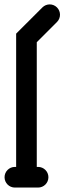

<svg xmlns="http://www.w3.org/2000/svg" viewBox="-43 -841 289 861"><path d="M121.9 -92.5V-651.7L212.5 -742.3C230.6 -760.3 230.6 -789.6 212.5 -807.7C194.5 -825.8 165.2 -825.8 147.1 -807.7L29.4 -690.1V-92.5H23.7C-1.9 -92.5 -22.6 -71.8 -22.6 -46.2C-22.6 -20.6 -1.9 0.1 23.7 0.1H75.7H127.8C153.4 0.1 174.1 -20.6 174.1 -46.2C174.1 -71.8 153.4 -92.5 127.8 -92.5Z"/></svg>

Font: Cactron
Style: Regular
Weight: 400
Version: Version 1.0